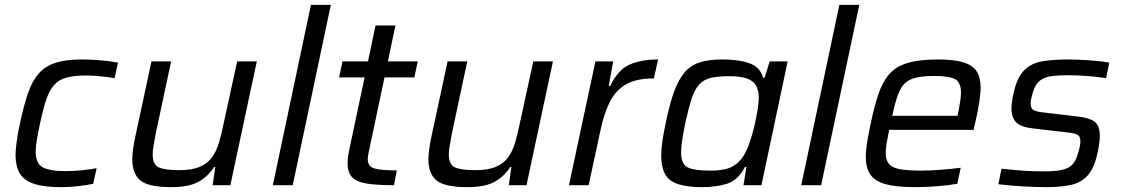

<svg xmlns="http://www.w3.org/2000/svg" viewBox="-20 -763 4622 791"><path d="M232 8Q160 8 119 -6Q78 -20 61 -49.5Q44 -79 44 -124Q44 -145 49 -182Q54 -219 64 -263Q79 -332 96 -381Q113 -430 139.5 -460Q166 -490 208 -504Q250 -518 313 -518Q353 -518 395 -514.5Q437 -511 466 -505L452 -441Q429 -445 395.5 -448.5Q362 -452 334 -452Q286 -452 254.5 -443.5Q223 -435 203.5 -413.5Q184 -392 171 -354Q158 -316 145 -255Q137 -217 132 -188Q127 -159 127 -138Q127 -90 155.5 -74Q184 -58 252 -58Q281 -58 316.5 -61.5Q352 -65 378 -70L364 -6Q338 0 302 4Q266 8 232 8Z M684 8Q592 8 558.5 -19.5Q525 -47 525 -107Q525 -126 528.5 -150.5Q532 -175 538 -203L604 -510H685L622 -215Q617 -187 613 -165Q609 -143 609 -127Q609 -85 634 -73.5Q659 -62 719 -62Q771 -62 803.5 -76Q836 -90 854 -115.5Q872 -141 882 -175Q892 -209 900 -248L957 -510H1038L929 0H856L867 -75H862Q839 -38 799.5 -15Q760 8 684 8Z M1104 0 1261 -743H1343L1186 0Z M1603 0Q1537 0 1495 -6Q1453 -12 1432.5 -31Q1412 -50 1412 -91Q1412 -116 1421 -156L1482 -444H1377L1391 -510H1496L1527 -658H1609L1578 -510H1701L1687 -444H1564L1503 -155Q1501 -148 1498 -131.5Q1495 -115 1495 -108Q1495 -77 1522.5 -69Q1550 -61 1615 -61Z M1904 8Q1812 8 1778.5 -19.5Q1745 -47 1745 -107Q1745 -126 1748.5 -150.5Q1752 -175 1758 -203L1824 -510H1905L1842 -215Q1837 -187 1833 -165Q1829 -143 1829 -127Q1829 -85 1854 -73.5Q1879 -62 1939 -62Q1991 -62 2023.5 -76Q2056 -90 2074 -115.5Q2092 -141 2102 -175Q2112 -209 2120 -248L2177 -510H2258L2149 0H2076L2087 -75H2082Q2059 -38 2019.5 -15Q1980 8 1904 8Z M2324 0 2433 -510H2506L2488 -409H2494Q2526 -476 2574 -497Q2622 -518 2691 -518L2674 -440Q2599 -440 2556.5 -414Q2514 -388 2491 -340.5Q2468 -293 2454 -227L2405 0Z M2873 8Q2783 8 2743.5 -19Q2704 -46 2704 -124Q2704 -149 2709 -182.5Q2714 -216 2723 -258Q2739 -336 2757.5 -386.5Q2776 -437 2801.5 -466Q2827 -495 2864 -506.5Q2901 -518 2956 -518Q3025 -518 3068.5 -502Q3112 -486 3124 -443H3130L3151 -510H3225L3117 0H3043L3055 -75H3049Q3021 -21 2976.5 -6.5Q2932 8 2873 8ZM2906 -60Q2964 -60 2994.5 -75.5Q3025 -91 3045 -124Q3057 -143 3068 -175Q3079 -207 3087.5 -242.5Q3096 -278 3101 -309.5Q3106 -341 3106 -360Q3106 -408 3078.5 -428.5Q3051 -449 2985 -449Q2939 -449 2910 -442.5Q2881 -436 2862 -416.5Q2843 -397 2830 -358Q2817 -319 2803 -255Q2795 -215 2790.5 -186Q2786 -157 2786 -136Q2786 -87 2813 -73.5Q2840 -60 2906 -60Z M3281 0 3438 -743H3520L3363 0Z M3750 8Q3674 8 3629.5 -4Q3585 -16 3566 -43.5Q3547 -71 3547 -117Q3547 -144 3552.5 -178Q3558 -212 3567 -254Q3582 -325 3599 -375.5Q3616 -426 3643.5 -457.5Q3671 -489 3719 -503.5Q3767 -518 3844 -518Q3911 -518 3949.5 -506Q3988 -494 4004 -468.5Q4020 -443 4020 -402Q4020 -380 4014 -340Q4008 -300 3997 -255L3991 -228H3643Q3637 -198 3633 -174.5Q3629 -151 3629 -133Q3629 -89 3659.5 -74.5Q3690 -60 3773 -60Q3809 -60 3855.5 -63.5Q3902 -67 3938 -72L3924 -6Q3892 0 3843.5 4Q3795 8 3750 8ZM3656 -286H3925L3928 -301Q3933 -327 3936 -346.5Q3939 -366 3939 -381Q3939 -425 3913.5 -437.5Q3888 -450 3832 -450Q3785 -450 3755.5 -443.5Q3726 -437 3708 -420Q3690 -403 3678.5 -370.5Q3667 -338 3656 -286Z M4290 8Q4243 8 4188 4.5Q4133 1 4093 -4L4106 -68Q4162 -62 4200 -59.5Q4238 -57 4284 -57Q4336 -57 4363 -65Q4390 -73 4403 -91Q4416 -109 4423 -138Q4431 -164 4431 -180Q4431 -203 4417 -209Q4403 -215 4373 -218L4235 -234Q4186 -239 4166.5 -259Q4147 -279 4147 -316Q4147 -326 4149 -342Q4151 -358 4155 -376Q4169 -442 4198 -472Q4227 -502 4271.5 -510Q4316 -518 4379 -518Q4421 -518 4469.5 -514.5Q4518 -511 4550 -505L4537 -441Q4459 -453 4378 -453Q4341 -453 4312.5 -449.5Q4284 -446 4264.5 -431Q4245 -416 4235 -382Q4232 -371 4229 -359.5Q4226 -348 4226 -337Q4226 -315 4239.5 -308.5Q4253 -302 4285 -299L4420 -283Q4466 -278 4488.5 -262.5Q4511 -247 4511 -203Q4511 -177 4502 -135Q4489 -73 4463 -42.5Q4437 -12 4395 -2Q4353 8 4290 8Z"/></svg>

Font: Saira
Style: Italic
Weight: 400
Italic angle: -12°
Designer: Hector Gatti with collaboration of the Omnibus-Type team
Foundry: Omnibus-Type
Version: Version 1.100; ttfautohint (v1.8.3)